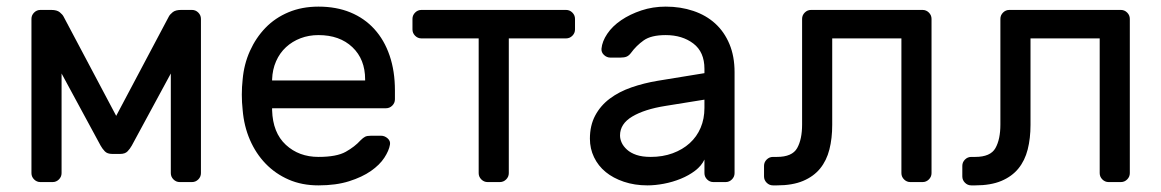

<svg xmlns="http://www.w3.org/2000/svg" viewBox="-20 -550 3508 580"><path d="M331 -200 490 -500Q493 -506 501.5 -513Q510 -520 527 -520H560Q571 -520 579 -512Q587 -504 587 -493V-27Q587 -16 579 -8Q571 0 560 0H523Q512 0 504 -8Q496 -16 496 -27V-328L378 -110Q373 -101 365.5 -93Q358 -85 343 -85H319Q304 -85 296.5 -93Q289 -101 284 -110L166 -328V-27Q166 -16 158 -8Q150 0 139 0H102Q91 0 83 -8Q75 -16 75 -27V-493Q75 -504 83 -512Q91 -520 102 -520H135Q152 -520 160.5 -513Q169 -506 172 -500Z M708 0ZM713 -310Q717 -356 735 -396Q753 -436 782 -466Q811 -496 851.5 -513Q892 -530 942 -530Q996 -530 1038.5 -512.5Q1081 -495 1111 -462Q1141 -429 1157 -382Q1173 -335 1173 -277V-250Q1173 -239 1165 -231Q1157 -223 1146 -223H802V-217Q804 -149 843.5 -112.5Q883 -76 942 -76Q997 -76 1024.5 -91.5Q1052 -107 1069 -126Q1077 -134 1083 -137Q1089 -140 1101 -140H1131Q1142 -140 1151 -132Q1160 -124 1158 -113Q1155 -95 1141 -73.5Q1127 -52 1100.5 -33.5Q1074 -15 1034.5 -2.5Q995 10 942 10Q892 10 852 -7.5Q812 -25 782.5 -55.5Q753 -86 735 -127.5Q717 -169 713 -218Q708 -264 713 -310ZM802 -307H1083V-310Q1083 -371 1044.5 -407.5Q1006 -444 942 -444Q913 -444 888 -434.5Q863 -425 844 -407.5Q825 -390 814 -365Q803 -340 802 -310Z M1690 -520Q1701 -520 1709 -512Q1717 -504 1717 -493V-461Q1717 -450 1709 -442Q1701 -434 1690 -434H1517V-27Q1517 -16 1509 -8Q1501 0 1490 0H1453Q1442 0 1434 -8Q1426 -16 1426 -27V-434H1253Q1242 -434 1234 -442Q1226 -450 1226 -461V-493Q1226 -504 1234 -512Q1242 -520 1253 -520Z M1762 0ZM1762 -131Q1762 -171 1778 -201Q1794 -231 1822 -252Q1850 -273 1887.5 -286Q1925 -299 1967 -306L2108 -329V-342Q2108 -393 2074.5 -418.5Q2041 -444 1991 -444Q1947 -444 1924.5 -428Q1902 -412 1886 -390Q1880 -382 1873 -379Q1866 -376 1854 -376H1824Q1813 -376 1804.5 -384Q1796 -392 1797 -403Q1799 -425 1814.5 -448Q1830 -471 1856.5 -489Q1883 -507 1917.5 -518.5Q1952 -530 1991 -530Q2036 -530 2074.5 -517Q2113 -504 2140.5 -479Q2168 -454 2183.5 -417Q2199 -380 2199 -332V-27Q2199 -16 2191 -8Q2183 0 2172 0H2135Q2124 0 2116 -8Q2108 -16 2108 -27V-68Q2099 -49 2080 -34.5Q2061 -20 2036.5 -10Q2012 0 1985.5 5Q1959 10 1936 10Q1897 10 1864.5 -1Q1832 -12 1809.5 -30.5Q1787 -49 1774.5 -75Q1762 -101 1762 -131ZM1946 -76Q1982 -76 2012 -87Q2042 -98 2063.5 -117.5Q2085 -137 2096.5 -164Q2108 -191 2108 -224V-249L1990 -230Q1927 -220 1890 -198Q1853 -176 1853 -141Q1853 -130 1858 -119Q1863 -108 1874 -98Q1885 -88 1902.5 -82Q1920 -76 1946 -76Z M2403 -493Q2403 -504 2411 -512Q2419 -520 2430 -520H2767Q2778 -520 2786 -512Q2794 -504 2794 -493V-27Q2794 -16 2786 -8Q2778 0 2767 0H2730Q2719 0 2711 -8Q2703 -16 2703 -27V-434H2494V-173Q2494 -132 2485.5 -98.5Q2477 -65 2457.5 -41Q2438 -17 2406 -3.5Q2374 10 2327 10H2315Q2304 10 2296 2Q2288 -6 2288 -17V-49Q2288 -60 2296 -68Q2304 -76 2315 -76H2327Q2373 -76 2388 -102.5Q2403 -129 2403 -174V-493Z M3002 -493Q3002 -504 3010 -512Q3018 -520 3029 -520H3366Q3377 -520 3385 -512Q3393 -504 3393 -493V-27Q3393 -16 3385 -8Q3377 0 3366 0H3329Q3318 0 3310 -8Q3302 -16 3302 -27V-434H3093V-173Q3093 -132 3084.5 -98.5Q3076 -65 3056.5 -41Q3037 -17 3005 -3.5Q2973 10 2926 10H2914Q2903 10 2895 2Q2887 -6 2887 -17V-49Q2887 -60 2895 -68Q2903 -76 2914 -76H2926Q2972 -76 2987 -102.5Q3002 -129 3002 -174V-493Z"/></svg>

Font: Rubik
Style: Regular
Weight: 400
Designer: Hubert & Fischer
Foundry: Hubert & Fischer
Version: Version 1.002; ttfautohint (v1.6)